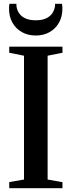

<svg xmlns="http://www.w3.org/2000/svg" viewBox="-20 -988 376 1008"><path d="M106 -45.5V-695.5L28.5 -711V-743H308V-711L230 -695.5V-45.5L308 -31.5V0H28.5V-32ZM167.5 -801.5Q126.5 -801.5 94.8 -819.5Q63 -837.5 45.2 -869.2Q27.5 -901 27.5 -941.5Q27.5 -949.5 28 -955.5Q28.5 -961.5 29.5 -968H66Q66 -964 66.2 -959.2Q66.5 -954.5 67.5 -949.5Q71 -931 82.5 -915.5Q94 -900 115 -890.8Q136 -881.5 167.5 -881.5Q199.5 -881.5 220.2 -890.8Q241 -900 252.5 -915.5Q264 -931 267.5 -949.5Q268.5 -954.5 268.8 -959.2Q269 -964 269 -968H305.5Q306.5 -961.5 307 -955.5Q307.5 -949.5 307.5 -941.5Q307.5 -901 289.8 -869.2Q272 -837.5 240.5 -819.5Q209 -801.5 167.5 -801.5Z"/></svg>

Font: Merriweather 96pt SemiBold
Style: Regular
Weight: 600
Version: Version 2.100